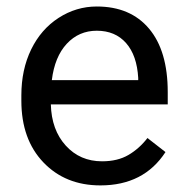

<svg xmlns="http://www.w3.org/2000/svg" viewBox="-20 -558 570 588"><path d="M287.6 9.8Q180.2 9.8 112.8 -60.8Q45.4 -131.3 45.4 -249.5V-266.1Q45.4 -344.7 75.4 -406.5Q105.5 -468.3 159.4 -503.2Q213.4 -538.1 276.4 -538.1Q379.4 -538.1 436.5 -470.2Q493.7 -402.3 493.7 -275.9V-238.3H135.7Q137.7 -160.2 181.4 -112.1Q225.1 -64 292.5 -64Q340.3 -64 373.5 -83.5Q406.7 -103 431.6 -135.3L486.8 -92.3Q420.4 9.8 287.6 9.8ZM276.4 -463.9Q221.7 -463.9 184.6 -424.1Q147.5 -384.3 138.7 -312.5H403.3V-319.3Q399.4 -388.2 366.2 -426Q333 -463.9 276.4 -463.9Z"/></svg>

Font: Roboto-ThirdPerson-AD3FC
Style: ThirdPerson-AD3FC
Weight: 400
Designer: Google
Version: Version 2.137; 2017